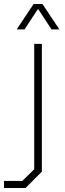

<svg xmlns="http://www.w3.org/2000/svg" viewBox="-65 -716 323 954"><path d="M-45 183H46L105 125V-498H143V137L62 218H-45ZM102 -696H146L230 -570H191L126 -669H122L57 -570H18Z"/></svg>

Font: Chakra Petch ExtraLight
Style: Regular
Weight: 275
Designer: Katatrad Aksorn Co.,Ltd.
Foundry: Cadson Demak Co.,Ltd.
Version: Version 1.000; ttfautohint (v1.6)